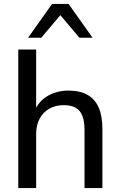

<svg xmlns="http://www.w3.org/2000/svg" viewBox="-20 -957 612 977"><path d="M73 0V-705H164V-381H151Q172 -438 219.5 -467Q267 -496 328 -496Q387 -496 425 -474.5Q463 -453 482 -410Q501 -367 501 -302V0H410V-297Q410 -340 399 -368Q388 -396 364.5 -409Q341 -422 305 -422Q263 -422 231 -404Q199 -386 181.5 -353Q164 -320 164 -276V0ZM123 -765 245 -937H329L451 -765H384L287 -880L190 -765Z"/></svg>

Font: Nunito Sans 12pt Medium
Style: Regular
Weight: 500
Designer: Vernon Adams
Foundry: Vernon Adams
Version: Version 3.101;gftools[0.9.27]